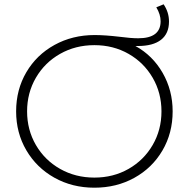

<svg xmlns="http://www.w3.org/2000/svg" viewBox="-20 -868 878 893"><path d="M55 -350Q55 -451 102.5 -532Q150 -613 233.5 -659Q317 -705 420 -705Q468 -705 536 -697Q589 -690 623 -690Q727 -690 727 -769Q727 -801 707 -834L741 -848Q766 -811 766 -768Q766 -712 729 -683Q692 -654 621 -654H610Q690 -610 736.5 -529Q783 -448 783 -350Q783 -249 735.5 -168Q688 -87 605 -41Q522 5 419 5Q316 5 233 -41.5Q150 -88 102.5 -169Q55 -250 55 -350ZM731 -350Q731 -436 690 -506.5Q649 -577 578 -617.5Q507 -658 419 -658Q331 -658 259.5 -617.5Q188 -577 147 -506.5Q106 -436 106 -350Q106 -264 147 -193.5Q188 -123 259.5 -82.5Q331 -42 419 -42Q507 -42 578 -82.5Q649 -123 690 -193.5Q731 -264 731 -350Z"/></svg>

Font: Goldbeck Next Light
Style: Regular
Weight: 300
Designer: Julieta Ulanovsky
Foundry: Julieta Ulanovsky
Version: Version 7.200